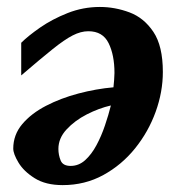

<svg xmlns="http://www.w3.org/2000/svg" viewBox="-20 -520 520 552"><path d="M448.2 -313Q448.2 -255.9 427.5 -198.5Q406.7 -141.1 368.4 -93.5Q330.1 -45.9 277.1 -16.8Q224.1 12.2 160.2 12.2Q111.3 12.2 79.8 -7.6Q48.3 -27.3 33.2 -52.5Q18.1 -77.6 18.1 -92.8Q18.1 -132.3 43.9 -163.1Q69.8 -193.8 112.3 -215.8Q154.8 -237.8 205.6 -251.2Q256.3 -264.6 306.2 -269Q307.1 -277.8 308.1 -289.8Q309.1 -301.8 309.1 -310.1Q309.1 -361.8 292.2 -396Q275.4 -430.2 233.9 -430.2Q212.4 -430.2 189 -418.2Q165.5 -406.2 130.9 -378.4Q96.2 -350.6 41 -303.2V-397Q60.5 -416.5 95.2 -440.7Q129.9 -464.8 174.3 -482.4Q218.8 -500 267.1 -500Q310.5 -500 352.3 -484.4Q394 -468.8 421.1 -428.2Q448.2 -387.7 448.2 -313ZM298.8 -216.8Q264.6 -209 229.7 -191.2Q194.8 -173.3 171.4 -147.9Q147.9 -122.6 147.9 -91.8Q147.9 -74.7 154.3 -58.8Q160.6 -43 183.1 -43Q206.5 -43 224.9 -59.6Q243.2 -76.2 257.3 -102.5Q271.5 -128.9 281.7 -159.2Q292 -189.5 298.8 -216.8Z"/></svg>

Font: Charis
Style: Bold Italic
Weight: 700
Italic angle: -11°
Designer: Walt Agee, Miriam Martin, Annie Olsen, Victor Gaultney, Lorna Priest, Alan Ward, Bob Hallissy, Martin Hosken, Sharon Cor
Foundry: SIL Global
Version: Version 7.000